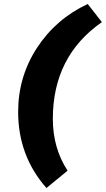

<svg xmlns="http://www.w3.org/2000/svg" viewBox="-20 -751 531 963"><path d="M213 192Q71 31 71 -190Q71 -366 165.5 -511Q260 -656 420 -731L491 -640Q245 -469 245 -155Q245 -8 319 105Z"/></svg>

Font: Elaine Sans ExtraBold
Style: Italic
Weight: 800
Italic angle: -13°
Designer: Wei Huang
Foundry: Wei Huang
Version: Version 2.001;December 24, 2019;FontCreator 12.0.0.2547 64-b